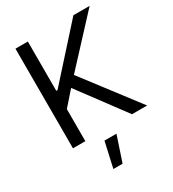

<svg xmlns="http://www.w3.org/2000/svg" viewBox="-221 -827 1063 1180"><g transform="rotate(-30 310.5 -236.5)"><path d="M78.1 -707H166V-357.4H174.8L489.3 -707H604.5L308.6 -387.7L604.5 0H497.1L253.9 -327.1L166 -227.5V0H78.1ZM269.5 55.7H354.5L294.9 234.4H229.5Z"/></g></svg>

Font: WEMIX Pretendard Variable
Style: Regular
Weight: 400
Designer: Base glyphs from Inter by Rasmus Andersson; Hangeul glyphs from Noto Sans CJK(Source Han Sans) by Jang Soo-young and Kan
Foundry: Kil Hyung-jin
Version: Version 1.000;Glyphs 3.2 (3208)